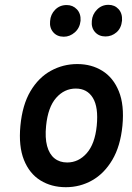

<svg xmlns="http://www.w3.org/2000/svg" viewBox="-20 -766 549 800"><path d="M254.3 14Q194.2 14 148.3 -14.4Q102.5 -42.8 79.7 -99.8Q57 -156.8 65 -242Q73.2 -329 106.9 -386Q140.7 -443 191.8 -471Q242.9 -499.1 302 -499.1Q361.2 -499.1 406.6 -470.8Q452.1 -442.5 475.2 -385.6Q498.4 -328.7 490.1 -242Q481.7 -156.6 447.9 -99.7Q414.2 -42.8 363.8 -14.4Q313.5 14 254.3 14ZM259.8 -89Q307.3 -89 341.4 -127.7Q375.5 -166.3 383.1 -242Q390.7 -319.3 367 -358.1Q343.3 -397 295.8 -397Q248.1 -397 214 -358.3Q179.9 -319.6 172.1 -242Q167 -191.9 176.2 -157.7Q185.5 -123.5 207 -106.3Q228.5 -89 259.8 -89ZM245.9 -613Q217.8 -613 201.8 -631.7Q185.8 -650.4 188.7 -678.1Q190.6 -706 209.8 -725.5Q229 -745 257.9 -745Q283.5 -745 300.4 -727.1Q317.4 -709.2 315.7 -679.7Q312.6 -649.5 291.8 -631.2Q271 -613 245.9 -613ZM419.5 -614.1Q392.3 -614.1 376 -632.3Q359.7 -650.6 362.6 -679Q364.6 -706.2 384.2 -726Q403.8 -745.9 431.9 -745.9Q457.5 -745.9 473.9 -728.1Q490.2 -710.3 488.5 -680.6Q485.5 -648.7 465.5 -631.4Q445.5 -614.1 419.5 -614.1Z"/></svg>

Font: Karla
Style: Italic
Weight: 400
Italic angle: -8°
Designer: Jonathan Pinhorn
Version: Version 2.004;gftools[0.9.33]